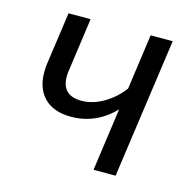

<svg xmlns="http://www.w3.org/2000/svg" viewBox="-83 -612 711 698"><g transform="rotate(15 272.0 -263.0)"><path d="M410 0H327L360 -236Q291 -165 197 -165Q132 -165 97 -200Q62 -235 62 -296Q62 -317 64 -328L92 -526H175L148 -333Q145 -317 145 -303Q145 -231 219 -231Q261 -231 302 -255Q343 -279 372 -318L401 -526H484Z"/></g></svg>

Font: Fira Sans Book
Style: Italic
Weight: 350
Italic angle: -8°
Designer: bBox Type GmbH & Carrois Corporate GbR & Edenspiekermann AG
Foundry: bBox Type GmbH & Carrois Corporate GbR & Edenspiekermann AG
Version: Version 4.301